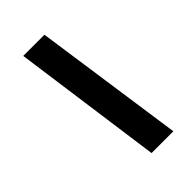

<svg xmlns="http://www.w3.org/2000/svg" viewBox="-221 -793 872 872"><g transform="rotate(-45 214.5 -357.0)"><path d="M210 5 110 -719H246L350 5Z"/></g></svg>

Font: Noto Sans Disp ExtBd
Style: Italic
Weight: 800
Italic angle: -12°
Designer: Monotype Design Team
Foundry: Monotype Imaging Inc.
Version: Version 2.000;GOOG;noto-source:20170915:90ef993387c0